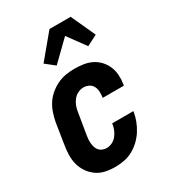

<svg xmlns="http://www.w3.org/2000/svg" viewBox="-187 -866 875 975"><g transform="rotate(-30 250.0 -379.0)"><path d="M200 8Q170 8 142 2Q114 -4 92 -19.5Q70 -35 54 -58Q38 -81 31 -108Q24 -135 25 -164.5Q26 -194 31 -223L50 -343Q55 -368 63.5 -393Q72 -418 86.5 -440Q101 -462 122 -479.5Q143 -497 167.5 -508.5Q192 -520 217 -524Q242 -528 267 -528Q294 -528 320 -524Q346 -520 368 -509Q390 -498 407 -480Q424 -462 434 -439Q444 -416 446 -390Q448 -364 444 -338L442 -328H318L319 -333Q321 -349 320 -365.5Q319 -382 311.5 -395.5Q304 -409 290 -416Q276 -423 259 -423Q242 -423 225.5 -414.5Q209 -406 198 -391.5Q187 -377 181 -360Q175 -343 173 -326L153 -206Q151 -194 150 -181.5Q149 -169 150.5 -157Q152 -145 155.5 -134Q159 -123 166.5 -114.5Q174 -106 185.5 -101.5Q197 -97 209 -97Q226 -97 242 -105Q258 -113 269 -127Q280 -141 286.5 -157.5Q293 -174 295 -191V-192H419V-189Q415 -163 405.5 -138Q396 -113 381.5 -90Q367 -67 346.5 -47.5Q326 -28 302 -15Q278 -2 251.5 3Q225 8 200 8ZM198 -587 145 -629 259 -766H383L448 -624L386 -592L310 -696Z"/></g></svg>

Font: Iosevka Term Curly XBd Obl
Style: Regular
Weight: 800
Italic angle: -9°
Designer: Belleve Invis
Foundry: Belleve Invis
Version: Version 32.3.0